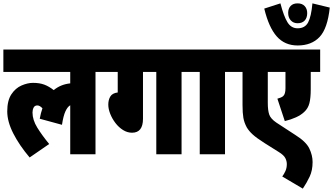

<svg xmlns="http://www.w3.org/2000/svg" viewBox="-20 -916 1978 1140"><path d="M0 -489V-622H613V-489H547V0H397V-291Q381 -282 368.5 -255Q356 -228 348 -175L216 -211Q222 -245 232 -273Q216 -290 202 -290Q186 -290 179.5 -277Q173 -264 173 -248Q173 -204 201.5 -158Q230 -112 272 -61L156 19Q95 -53 59 -123.5Q23 -194 23 -255Q23 -319 47.5 -356Q72 -393 108 -408.5Q144 -424 176 -424Q215 -424 243 -413.5Q271 -403 299 -381Q340 -415 397 -421V-489Z M829 -489V-211Q829 -128 764 -128Q736 -128 710.5 -144Q685 -160 665.5 -185.5Q646 -211 634.5 -240Q623 -269 623 -295Q623 -323 635 -343Q647 -363 679 -367V-489H601V-622H1124V-489H1058V0H908V-489Z M1316 -489V0H1166V-489H1112V-622H1382V-489Z M1881 -489H1825V-386Q1825 -334 1817 -303Q1809 -272 1786 -251Q1767 -233 1737.5 -219.5Q1708 -206 1671 -197L1627 -330Q1638 -333 1647.5 -337Q1657 -341 1662 -346Q1675 -358 1675 -392V-489H1570V-305Q1570 -261 1578.5 -236Q1587 -211 1621 -188L1733 -115Q1797 -75 1816.5 -34.5Q1836 6 1836 46Q1836 96 1818.5 133Q1801 170 1778 204L1656 132Q1667 117 1675 99Q1683 81 1683 58Q1683 40 1674 22.5Q1665 5 1636 -13L1550 -67Q1503 -97 1480.5 -117.5Q1458 -138 1445 -160Q1430 -188 1425 -216.5Q1420 -245 1420 -292V-489H1370V-622H1881Z M1691 -840Q1691 -865 1705.5 -880.5Q1720 -896 1747 -896Q1774 -896 1789 -880Q1804 -864 1804 -838Q1804 -810 1789 -794Q1774 -778 1747 -778Q1722 -778 1706.5 -795Q1691 -812 1691 -840ZM1938 -871Q1925 -747 1877.5 -696.5Q1830 -646 1747 -646Q1671 -646 1623.5 -699.5Q1576 -753 1549 -865L1645 -896Q1665 -819 1687 -783.5Q1709 -748 1747 -748Q1791 -748 1809.5 -783Q1828 -818 1835 -896Z"/></svg>

Font: Noto Sans ExtraCondensed Black
Style: Regular
Weight: 900
Width: 2
Designer: Monotype Design Team
Foundry: Monotype Imaging Inc.
Version: Version 2.013; ttfautohint (v1.8.4.7-5d5b)